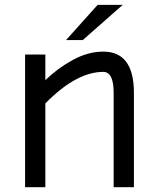

<svg xmlns="http://www.w3.org/2000/svg" viewBox="-20 -776 644 796"><path d="M168 0H84V-549.8H168V-443.8Q220.2 -494.1 283 -528.1Q345.7 -562 408.2 -562Q535.2 -562 535.2 -391.1V0H451.2V-391.1Q451.2 -478 408.2 -478Q296.4 -478 168 -347.2ZM384.8 -755.9H488.8L323.2 -609.9H253.9Z"/></svg>

Font: Junction Regular
Style: Regular
Weight: 500
Designer: Caroline Hadilaksono
Foundry: Caroline Hadilaksono
Version: Version 1.056